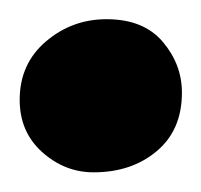

<svg xmlns="http://www.w3.org/2000/svg" viewBox="-22 -490 209 200"><path d="M75.5 -310.5Q45.5 -310.5 22 -331.5Q-1.5 -352.5 -1.5 -386Q-1.5 -423.5 25.8 -446.8Q53 -470 89 -470Q127.5 -470 147.5 -446.5Q167.5 -423 167.5 -393.5Q167.5 -354.5 141.2 -332.5Q115 -310.5 75.5 -310.5Z"/></svg>

Font: Merriweather 24pt
Style: Bold
Weight: 700
Designer: Eben Sorkin
Foundry: Eben Sorkin
Version: Version 2.100